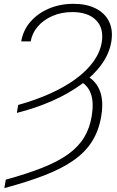

<svg xmlns="http://www.w3.org/2000/svg" viewBox="-20 -757 604 990"><path d="M66.9 -174.8 73.7 -215.8Q164.6 -241.2 239.7 -275.1Q314.9 -309.1 371.3 -350.6Q427.7 -392.1 461.9 -439.7Q496.1 -487.3 504.9 -540Q516.1 -611.8 475.1 -653.1Q434.1 -694.3 354 -694.8Q296.9 -694.8 250.7 -674.8Q204.6 -654.8 175 -620.6Q145.5 -586.4 138.2 -543.5H89.4Q99.1 -601.1 136.7 -644.5Q174.3 -688 231.9 -712.6Q289.6 -737.3 358.4 -737.3Q426.3 -737.3 473.6 -713.4Q521 -689.5 542.5 -645.5Q564 -601.6 553.7 -540.5Q543.5 -480 503.4 -424.6Q463.4 -369.1 398.7 -321.8Q334 -274.4 249.8 -237.1Q165.5 -199.7 66.9 -174.8ZM390.6 -338.9 421.4 -369.6Q456.5 -351.1 477.3 -322Q498 -293 504.6 -252.2Q511.2 -211.4 502 -157.7Q489.7 -84 455.1 -28.6Q420.4 26.9 360.1 69.3Q299.8 111.8 211.2 146.2Q122.6 180.7 2.4 212.9L9.8 169.4Q119.6 139.2 199 107.7Q278.3 76.2 330.8 38.6Q383.3 1 413.1 -47.4Q442.9 -95.7 453.1 -159.7Q464.4 -228 448.7 -273.2Q433.1 -318.4 390.6 -338.9Z"/></svg>

Font: Inter 28pt ExtraLight
Style: Italic
Weight: 250
Italic angle: -9.3988°
Designer: Rasmus Andersson
Foundry: rsms
Version: Version 4.001;git-66647c0bb